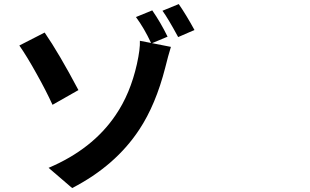

<svg xmlns="http://www.w3.org/2000/svg" viewBox="-20 -867 1540 955"><path d="M338.9 68.4 221.7 -32.2Q440.4 -125 554.7 -293.9Q627.9 -400.4 661.1 -548.8Q677.7 -624 675.8 -664.1L731.4 -653.3Q697.3 -726.6 656.2 -782.2L737.3 -815.4Q779.3 -754.9 813.5 -684.6L736.3 -652.3L830.1 -633.8Q816.4 -589.8 801.8 -530.3Q754.9 -346.7 672.9 -222.7Q554.7 -43 338.9 68.4ZM241.2 -345.7Q209 -416 163.1 -498Q113.3 -587.9 76.2 -640.6L202.1 -705.1Q273.4 -601.6 370.1 -418.9ZM866.2 -682.6Q815.4 -776.4 788.1 -813.5L869.1 -846.7Q906.2 -793 947.3 -717.8Z"/></svg>

Font: Bpmf GenYo Gothic B
Style: B
Weight: 700
Foundry: But Ko
Version: Version 1.320